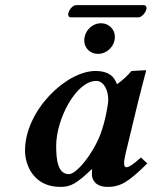

<svg xmlns="http://www.w3.org/2000/svg" viewBox="-20 -722 597 752"><path d="M522 -654C535 -654 551 -673 553 -686C554 -688 554 -689 554 -690C554 -696 551 -702 542 -702H278C265 -702 250 -683 248 -671C247 -669 247 -668 247 -666C247 -660 250 -654 257 -654ZM340 -39C340 -21 351 10 402 10C454 10 486 -12 557 -82L532 -105C503.5 -79.5 486 -67 475 -67C470 -67 466 -71 466 -83C466 -92 468.4 -105.9 473 -125L520.3 -321C529.7 -359.9 552 -443.8 552 -443.8C552 -445.8 551.8 -447 550 -447L495 -444C479.2 -425.6 461.1 -408 438 -392C428 -422 406 -444 354 -444C239 -444 78 -289 78 -132C78 -76 111.5 10 216 10C255.5 10 277 0 339 -59L341 -58C340 -52.3 340 -43 340 -39ZM373 -195C340 -112 278 -40 250 -40C206 -40 200 -97 200 -151C200 -254 277 -405 357 -405C386 -405 404 -370 404 -331C404 -315 393 -248 373 -195ZM310 -563C310 -535 332 -511 364 -511C399 -511 430 -541 430 -578C430 -606 407 -631 376 -631C340 -631 310 -600 310 -563Z"/></svg>

Font: Linux Libertine O
Style: Bold Italic
Weight: 700
Italic angle: -11.5°
Designer: Philipp H. Poll
Foundry: Philipp H. Poll
Version: Version 4.1.0